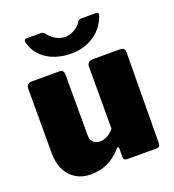

<svg xmlns="http://www.w3.org/2000/svg" viewBox="-136 -848 873 963"><g transform="rotate(-20 300.5 -366.0)"><path d="M285 -130Q308 -130 327.5 -142Q347 -154 360 -171V-501Q360 -530 393 -530H536Q562 -530 562 -504L558 -22Q558 0 539 0H381Q363 0 363 -20V-64Q363 -70 359.5 -71.5Q356 -73 351 -68Q317 -28 276 -9Q235 10 185 10Q142 10 108.5 -9.5Q75 -29 55.5 -66.5Q36 -104 36 -157V-500Q36 -530 67 -530H213Q236 -530 236 -504V-179Q236 -156 249.5 -143Q263 -130 285 -130ZM483 -742Q503 -742 496 -724Q480 -680 450.5 -651Q421 -622 382.5 -607.5Q344 -593 300 -593Q257 -593 216 -606.5Q175 -620 144.5 -649.5Q114 -679 102 -726Q101 -732 103.5 -737Q106 -742 113 -742H190Q199 -742 203.5 -739Q208 -736 214 -728Q224 -715 237.5 -704.5Q251 -694 267.5 -688Q284 -682 300 -682Q323 -682 347.5 -695Q372 -708 385 -729Q390 -738 394.5 -740Q399 -742 405 -742Z"/></g></svg>

Font: Libre Franklin Black
Style: Regular
Weight: 900
Designer: Pablo Impallari, Rodrigo Fuenzalida, Nhung Nguyen
Foundry: Impallari Type
Version: Version 3.000